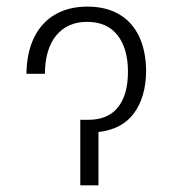

<svg xmlns="http://www.w3.org/2000/svg" viewBox="-20 -558 519 578"><path d="M243.2 -538.1Q298.3 -538.1 337.9 -515.4Q377.4 -492.7 398.4 -449Q419.4 -405.3 419.9 -343.8Q418.9 -265.1 383.1 -216.8Q347.2 -168.5 276.4 -160.6V0H221.7V-197.3H245.1Q305.2 -197.3 335.2 -235.1Q365.2 -272.9 365.2 -341.8Q365.2 -412.1 333.7 -452.1Q302.2 -492.2 242.2 -492.2Q183.1 -492.2 149.4 -451.4Q115.7 -410.6 115.2 -335.9H59.6Q60.5 -400.9 83.3 -446.3Q106 -491.7 147 -514.9Q188 -538.1 243.2 -538.1Z"/></svg>

Font: Pretendard ExtraLight
Style: Regular
Weight: 200
Designer: Base glyphs from Inter by Rasmus Andersson; Hangeul glyphs from Noto Sans CJK(Source Han Sans) by Jang Soo-young and Kan
Foundry: Kil Hyung-jin
Version: Version 1.309